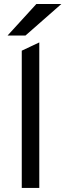

<svg xmlns="http://www.w3.org/2000/svg" viewBox="-20 -932 324 952"><path d="M17.6 -755.9Q53.7 -794.9 160.2 -912.1Q191.4 -912.1 284.2 -912.1Q239.3 -873 106.4 -755.9Q84 -755.9 17.6 -755.9ZM87.9 0Q87.9 -169.9 87.9 -680.7Q109.4 -691.4 174.8 -721.7Q174.8 -541 174.8 0Q153.3 0 87.9 0Z"/></svg>

Font: Overpass
Style: Regular
Weight: 400
Designer: Delve Withrington, Thomas Jockin
Version: Version 3.000;DELV;Overpass; ttfautohint (v1.5)